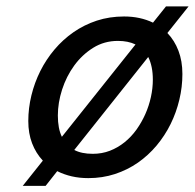

<svg xmlns="http://www.w3.org/2000/svg" viewBox="-20 -550 615 606"><path d="M352.1 -420.9Q309.1 -420.9 274.2 -399.2Q239.3 -377.4 214.4 -343.3Q189.5 -309.1 176 -267.3Q162.6 -225.6 162.6 -185.5Q162.6 -144 175.3 -118.2L407.7 -409.7Q384.3 -420.9 352.1 -420.9ZM462.4 -298.3Q462.4 -341.3 447.8 -370.1L214.4 -76.7Q237.3 -64.5 272.9 -64.5Q301.8 -64.5 326.9 -74.2Q352.1 -84 373.3 -101.1Q394.5 -118.2 410.9 -141.1Q427.2 -164.1 438.7 -189.9Q450.2 -215.8 456.3 -243.7Q462.4 -271.5 462.4 -298.3ZM575.2 -529.8 508.3 -445.8Q530.8 -422.4 543.2 -389.9Q555.7 -357.4 555.7 -316.4Q555.7 -275.4 546.1 -235.4Q536.6 -195.3 518.6 -158.7Q500.5 -122.1 474.4 -90.8Q448.2 -59.6 415.3 -36.6Q382.3 -13.7 342.8 -0.7Q303.2 12.2 258.8 12.2Q231 12.2 206.5 6.6Q182.1 1 160.6 -9.8L124 36.6H51.8L115.2 -43Q93.3 -66.4 81.3 -97.7Q69.3 -128.9 69.3 -168Q69.3 -208.5 79.1 -248.8Q88.9 -289.1 107.2 -325.7Q125.5 -362.3 152.1 -393.8Q178.7 -425.3 212.2 -448.5Q245.6 -471.7 285.6 -484.9Q325.7 -498 371.6 -498Q422.4 -498 462.9 -478.5L503.9 -529.8Z"/></svg>

Font: Andika New Basic
Style: Italic
Weight: 400
Italic angle: -14°
Designer: Victor Gaultney, Annie Olsen, Julie Remington, Don Collingsworth, Eric Hays
Foundry: SIL International
Version: Version 5.500